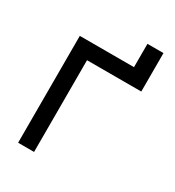

<svg xmlns="http://www.w3.org/2000/svg" viewBox="-199 -962 985 1079"><g transform="rotate(30 293.0 -422.5)"><path d="M86.4 0V-693.4H438V-844.7H542V-595.2H189.9V0Z"/></g></svg>

Font: Caskaydia Cove Medium
Style: Regular
Weight: 500
Monospace: yes
Designer: Aaron Bell
Foundry: Saja Typeworks
Version: Version 4.300; ttfautohint (v1.8.3)